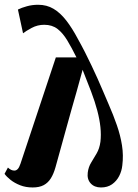

<svg xmlns="http://www.w3.org/2000/svg" viewBox="-44 -790 594 825"><path d="M44 -86.5 196 -543.5H284.5Q264 -585 245 -616.5Q226 -648 203 -665.8Q180 -683.5 146 -683.5Q117 -683.5 92 -670Q67 -656.5 55 -647L33 -749Q49 -757 71.8 -763.2Q94.5 -769.5 120 -769.5Q157 -769.5 186 -752.2Q215 -735 240.5 -702.2Q266 -669.5 290.5 -623Q307 -593.5 321.5 -565Q336 -536.5 349.2 -508.5Q362.5 -480.5 375 -452.8Q387.5 -425 399.2 -397.2Q411 -369.5 423 -341.5Q443 -296 458.2 -252Q473.5 -208 480.2 -165.2Q487 -122.5 481.5 -79Q479 -55 468 -33.5Q457 -12 437.5 1.8Q418 15.5 390 15.5Q361.5 15.5 345.5 -2.2Q329.5 -20 333 -48Q336 -72.5 347.8 -91.5Q359.5 -110.5 371.5 -131.2Q383.5 -152 387.5 -180.5Q391 -210.5 387.5 -243.8Q384 -277 374 -315Q364 -353 347.5 -396.5L311 -490L285.5 -397.5Q274.5 -360 262.5 -316.8Q250.5 -273.5 238.2 -229.5Q226 -185.5 214.8 -144.8Q203.5 -104 194.5 -71.5Q186.5 -43 174.5 -23.8Q162.5 -4.5 143.8 5.5Q125 15.5 96.5 15.5Q66.5 15.5 42.5 6Q18.5 -3.5 1.5 -17Q-15.5 -30.5 -24.5 -43L-10 -70Q-3 -63.5 3.8 -60.2Q10.5 -57 18 -57Q25.5 -57 32 -63.5Q38.5 -70 44 -86.5Z"/></svg>

Font: Merriweather 96pt ExtraBold
Style: Italic
Weight: 800
Italic angle: -7.8°
Version: Version 2.101